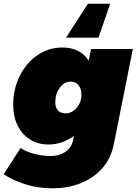

<svg xmlns="http://www.w3.org/2000/svg" viewBox="-54 -811 736 1035"><path d="M-34 128 57 -13Q89 8 133 19Q177 30 218 30Q268 30 301 5.5Q334 -19 341 -60L344 -78Q281 -32 206 -32Q151 -32 108 -59Q65 -86 41 -134.5Q17 -183 17 -245Q17 -331 52.5 -402Q88 -473 148.5 -514Q209 -555 282 -555Q330 -555 366 -537Q402 -519 424 -484L437 -547H662L560 -36Q539 76 448.5 140Q358 204 229 204Q149 204 81 182Q13 160 -34 128ZM385 -301Q385 -333 369 -352Q353 -371 327 -371Q293 -371 268.5 -338.5Q244 -306 244 -260Q244 -231 258.5 -215.5Q273 -200 299 -200Q334 -200 359.5 -230Q385 -260 385 -301ZM477 -608H302L420 -791H540Z"/></svg>

Font: Gontserrat Black
Style: Italic
Weight: 900
Italic angle: -11.3°
Designer: Julieta Ulanovsky
Foundry: Julieta Ulanovsky
Version: Version 6.001